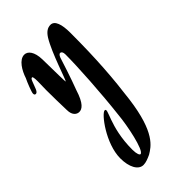

<svg xmlns="http://www.w3.org/2000/svg" viewBox="-210 -360 746 746"><g transform="rotate(-45 163.0 12.5)"><path d="M147 76C130 76 58 170 58 251C58 299 76 333 104 333C117 333 132 327 147 320C175 303 224 275 245 114C258 13 266 -84 266 -231C266 -278 256 -308 233 -308C216 -308 203 -298 191 -279C159 -227 123 -110 119 -110C118 -110 117 -166 116 -235C115 -278 98 -298 79 -298C51 -298 29 -260 19 -229C11 -213 -4 -175 -4 -167C-4 -160 -1 -158 3 -158C8 -158 12 -162 16 -171C28 -200 30 -214 38 -214C41 -214 43 -207 43 -187C43 -174 42 -157 42 -140C42 -103 43 -62 44 -29C44 2 61 11 73 11C88 11 107 0 125 -58C142 -102 165 -174 170 -190C173 -197 176 -204 183 -204C188 -204 193 -198 193 -186C193 -118 185 17 172 129C168 176 145 295 125 295C121 295 115 285 115 260C115 133 168 76 147 76Z"/></g></svg>

Font: Engagement
Style: Regular
Weight: 400
Designer: Astigmatic (AOETI)
Foundry: Astigmatic (AOETI)
Version: Version 1.000